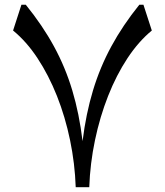

<svg xmlns="http://www.w3.org/2000/svg" viewBox="-20 -776 684 796"><path d="M350.1 0H293.9Q290.5 -98.1 270.5 -194.8Q250.5 -291.5 216.1 -378.2Q181.6 -464.8 135.5 -534.7Q89.4 -604.5 34.2 -649.4L68.8 -756.3H86.9Q156.2 -670.9 203.6 -584Q251 -497.1 279.8 -400.9Q308.6 -304.7 322.3 -190.9Q336.4 -304.7 365.5 -400.9Q394.5 -497.1 441.7 -584Q488.8 -670.9 557.6 -756.3H574.7L609.4 -649.4Q554.7 -604.5 508.5 -534.7Q462.4 -464.8 428.2 -378.2Q394 -291.5 373.8 -194.8Q353.5 -98.1 350.1 0Z"/></svg>

Font: Pinar-FD Medium
Style: Regular
Weight: 500
Designer: Amin Abedi
Version: Version 3.000